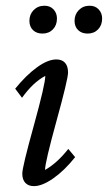

<svg xmlns="http://www.w3.org/2000/svg" viewBox="-20 -632 371 660"><path d="M126 -516.6Q105.5 -516.6 93.3 -528.6Q81.1 -540.5 81.1 -560.5Q81.1 -582.5 95.7 -597.4Q110.4 -612.3 132.8 -612.3Q152.3 -612.3 164.1 -599.6Q175.8 -586.9 175.8 -568.4Q175.8 -545.4 161.9 -531Q147.9 -516.6 126 -516.6ZM281.2 -516.6Q260.7 -516.6 248.5 -528.6Q236.3 -540.5 236.3 -560.5Q236.3 -582.5 251 -597.4Q265.6 -612.3 288.1 -612.3Q307.6 -612.3 319.3 -599.6Q331.1 -586.9 331.1 -568.4Q331.1 -545.4 317.1 -531Q303.2 -516.6 281.2 -516.6ZM96.7 7.8Q77.6 7.8 67.1 -3.4Q56.6 -14.6 56.6 -35.2Q56.6 -57.6 96.2 -200.2Q135.7 -342.8 135.7 -371.1Q93.8 -349.1 55.7 -295.9L32.2 -327.1Q69.8 -373.5 107.2 -400.6Q144.5 -427.7 173.8 -427.7Q192.9 -427.7 203.4 -416.3Q213.9 -404.8 213.9 -382.8Q213.9 -359.9 174.3 -216.6Q134.8 -73.2 134.8 -47.9Q175.3 -70.3 214.8 -120.1L238.3 -91.8Q201.7 -45.9 163.3 -19Q125 7.8 96.7 7.8Z"/></svg>

Font: Crimson Pro
Style: Italic
Weight: 400
Italic angle: -12°
Designer: Jacques Le Bailly
Foundry: Baron von Fonthausen
Version: Version 1.003